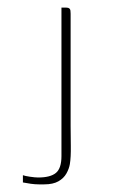

<svg xmlns="http://www.w3.org/2000/svg" viewBox="-20 -480 298 503"><path d="M165 -150Q165 -129 165.5 -98.5Q166 -68 163 -50Q161 -38 154 -25.5Q147 -13 133 -5Q119 3 96 3Q91 3 81.5 3Q72 3 61 1.5Q50 0 40 -2V-21Q45 -19 58.5 -17Q72 -15 80 -15Q112 -15 126.5 -27Q141 -39 141 -71V-460H154Q159 -460 161.5 -458Q164 -456 164.5 -452.5Q165 -449 165 -444Z"/></svg>

Font: Genos Thin
Style: Regular
Weight: 100
Designer: Robert E. Leuschke
Foundry: Robert E. Leuschke
Version: Version 1.010